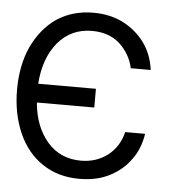

<svg xmlns="http://www.w3.org/2000/svg" viewBox="-45 -597 606 653"><g transform="rotate(5 257.5 -270.5)"><path d="M135 -99Q179 -49 249 -49Q302 -49 341 -79Q379 -109 391 -159H459Q451 -107 424 -71Q397 -32 351 -9Q308 13 249 13Q176 13 123 -23Q70 -58 41 -123Q12 -189 12 -271Q12 -354 41 -418Q72 -483 123 -518Q177 -554 248 -554Q305 -554 349 -532Q394 -509 423 -470Q452 -431 459 -377H391Q381 -424 344 -459Q307 -492 249 -492Q178 -492 133 -439Q88 -385 82 -297H279V-233H83Q90 -151 135 -99Z"/></g></svg>

Font: Sinter Normal
Style: Regular
Weight: 350
Foundry: Adobe & rsms
Version: Version 1.000